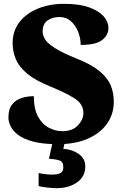

<svg xmlns="http://www.w3.org/2000/svg" viewBox="-20 -744 645 1004"><path d="M284 10Q203 10 152 -4Q101 -18 73 -40Q45 -62 34.5 -86Q24 -110 24 -129Q24 -174 43.5 -198Q63 -222 93 -231.5Q123 -241 157 -241Q157 -173 179.5 -133Q202 -93 236.5 -75.5Q271 -58 306 -58Q359 -58 387.5 -88.5Q416 -119 416 -153Q416 -201 368.5 -230.5Q321 -260 240 -293Q164 -324 122 -359Q80 -394 63 -434Q46 -474 46 -518Q46 -582 81.5 -628Q117 -674 178 -699Q239 -724 315 -724Q396 -724 447.5 -705Q499 -686 523 -657.5Q547 -629 547 -598Q547 -561 514.5 -535Q482 -509 402 -509Q402 -543 389 -576.5Q376 -610 351.5 -632.5Q327 -655 291 -655Q254 -655 228.5 -637Q203 -619 203 -579Q203 -559 216 -538Q229 -517 267.5 -492.5Q306 -468 380 -438Q456 -408 498.5 -373.5Q541 -339 558 -299.5Q575 -260 575 -212Q575 -147 539.5 -97Q504 -47 438.5 -18.5Q373 10 284 10ZM276 240Q260 240 230 237Q200 234 182 229V161Q220 169 250 169Q279 169 295 162Q311 155 311 130Q311 101 289.5 94.5Q268 88 236 86L257 -9H321L311 34Q360 38 393 62Q426 86 426 126Q426 179 383 209.5Q340 240 276 240Z"/></svg>

Font: Noto Serif Devanagari Black
Style: Regular
Weight: 900
Designer: Universal Thirst, Indian Type Foundry and the Monotype Design Team
Foundry: Monotype Imaging Inc.
Version: Version 2.004; ttfautohint (v1.8.4.7-5d5b)